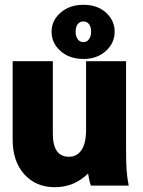

<svg xmlns="http://www.w3.org/2000/svg" viewBox="-20 -780 600 807"><path d="M521 0H361.8Q355 -19 350.1 -50.8Q292.5 6.8 210 6.8Q130.9 6.8 82 -47.6Q33.2 -102.1 33.2 -192.9V-522.9H202.1V-217.8Q202.1 -121.1 270 -121.1Q303.7 -121.1 322.8 -149.7Q341.8 -178.2 341.8 -233.9V-522.9H509.8V-163.1Q509.8 -98.6 512 -65.9Q514.2 -33.2 521 0ZM331.1 -532.2Q272 -532.2 234.4 -565.4Q196.8 -598.6 196.8 -647Q196.8 -693.8 234.6 -726.8Q272.5 -759.8 331.1 -759.8Q389.2 -759.8 425.5 -726.8Q461.9 -693.8 461.9 -647Q461.9 -599.1 425 -565.7Q388.2 -532.2 331.1 -532.2ZM331.1 -603Q345.2 -603 354 -615.2Q362.8 -627.4 362.8 -647Q362.8 -667 354.2 -678.5Q345.7 -689.9 331.1 -689.9Q315.4 -689.9 306.6 -678.5Q297.9 -667 297.9 -647Q297.9 -627.4 306.6 -615.2Q315.4 -603 331.1 -603Z"/></svg>

Font: LT Superior Black
Style: Regular
Weight: 900
Designer: Daniel Lyons
Foundry: LyonsType
Version: Version 2.005